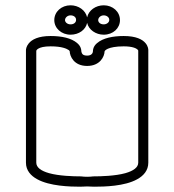

<svg xmlns="http://www.w3.org/2000/svg" viewBox="-20 -668 658 725"><path d="M335.4 37C373.9 37 450.8 35.4 498 8.9C521.8 -4 540 -24.3 540 -53.7V-479C540 -482 539.3 -493.1 529.9 -504.6C518 -519.2 493.8 -532 447 -532C405.7 -532 368.7 -524.2 346.6 -505.3C331.4 -492.7 331 -478.2 331 -476C331 -475.9 331 -475.8 331 -475.6C331 -472.7 330.2 -458 309 -458C296.1 -458 292 -462.3 289.7 -466.2C287.6 -469.7 287 -474.1 287 -476C287 -478.2 286.6 -492.7 271.4 -505.3C249.4 -524.2 213.4 -532 171 -532C124.7 -532 100.4 -518.8 88.4 -504C78.9 -492.4 78 -481.3 78 -478V-53.7C78 -24.6 96.3 -4.4 120 8.5C167.2 34.9 244.1 37 282.6 37C294.4 37 300 36 309 36C319.3 36 323.7 37 335.4 37ZM240.2 -478.5C242.1 -476.6 242.8 -475.5 243.1 -475C243.6 -455.3 259.2 -419 309 -419C357.4 -419 374.3 -453.9 374.9 -473.9C375.5 -475.6 377.7 -479.6 387.4 -484C397.6 -488.5 416.5 -493 447 -493C481.7 -493 494.9 -485.1 499.6 -480.7C501.9 -478 502 -476.9 502 -476.7V-53.9C502 -36 484.3 -22.9 453.3 -14.1C415.6 -3.6 361.4 -2 333.2 -2H332.4C324.5 -1 316.7 -0.5 309 -0.5C301.3 -0.5 293.5 -1 285.6 -2H284.8C256.6 -2 202.8 -3.6 165.3 -14.1C134.5 -22.8 117 -35.9 117 -53.9V-475.8C117.4 -477.7 118.8 -481.2 125.8 -485C132.8 -488.9 146.3 -493 171 -493C214 -493 232.2 -484 240.2 -478.5ZM246.4 -576C233.9 -576 225.5 -584.4 225.5 -592C225.5 -601.2 234.7 -610 246.4 -610C259.8 -610 267.2 -601.9 267.2 -594V-592C267.2 -584.1 259.8 -576 246.4 -576ZM309 -602.5C303.3 -629.1 276.6 -648 246.4 -648C212 -648 185 -623.7 185 -592C185 -561.1 212.2 -537 246.4 -537C278.4 -537 303.6 -555.9 309 -581.6C314.8 -555.7 341.6 -537 371.6 -537C407 -537 433 -561.3 433 -592C433 -623.7 406 -648 371.6 -648C341.4 -648 314.7 -629.1 309 -602.5ZM371.6 -576C358.2 -576 350.8 -584.1 350.8 -592C350.8 -601.2 359.9 -610 371.6 -610C384.1 -610 392.5 -601.6 392.5 -594V-592C392.5 -584.4 384.1 -576 371.6 -576Z"/></svg>

Font: Platiipus Bold
Style: Bold
Weight: 400
Version: Version 001.000